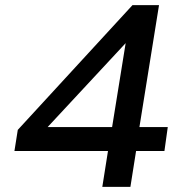

<svg xmlns="http://www.w3.org/2000/svg" viewBox="-20 -725 711 745"><path d="M377 0 399 -139H36L49 -221L494 -705H597L521 -232H631L618 -139H508L486 0ZM415 -232 472 -585H493L137 -202L136 -232Z"/></svg>

Font: Nunito Sans 10pt SemiExpanded SemiBold
Style: Italic
Weight: 600
Width: 6
Italic angle: -9°
Designer: Vernon Adams
Foundry: Vernon Adams
Version: Version 3.101;gftools[0.9.27]